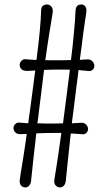

<svg xmlns="http://www.w3.org/2000/svg" viewBox="-20 -819 472 848"><path d="M174.8 -510.3Q173.8 -501 171.9 -489.3Q169.4 -468.3 166.3 -442.9Q163.1 -417.5 159.7 -389.6Q156.2 -361.8 153.1 -336.4Q149.9 -311 147.5 -290Q146 -281.2 145 -274.4L185.5 -273.4Q201.7 -273.4 214.1 -273.4Q226.6 -273.4 235.6 -273.7Q244.6 -273.9 253.9 -274.4Q256.3 -274.4 258.3 -274.4Q260.7 -290.5 263.7 -316.4Q269.5 -361.3 273.2 -389.4Q276.9 -417.5 280 -443.4Q283.2 -469.2 286.1 -490.2Q287.1 -502 288.6 -511.2L257.8 -511.7H246.1Q208.5 -511.7 174.8 -510.3ZM141.1 -554.2Q160.2 -701.7 161.6 -772.9Q161.6 -786.6 169.2 -793Q176.8 -799.3 187.7 -799.3Q198.7 -799.3 207 -789.8Q215.3 -780.3 212.4 -761.2Q209.5 -742.2 205.6 -719.2Q201.7 -696.3 197.3 -668.9Q188 -610.8 180.2 -553.2L215.3 -552.7Q231.4 -552.7 244.1 -552.7Q256.8 -552.7 266.8 -553Q276.9 -553.2 287.1 -553.7Q290.5 -553.7 293.5 -553.7Q297.4 -588.4 300.8 -616.2Q304.2 -648.4 306.6 -675.3Q312.5 -737.3 313 -762Q313.5 -786.6 321 -793Q328.6 -799.3 339.6 -799.3Q350.6 -799.3 357.2 -789.8Q363.8 -780.3 360.8 -761.5Q357.9 -742.7 354.5 -719.7Q351.1 -696.8 347.4 -669.4Q343.8 -642.1 339.8 -609.4Q336.4 -584.5 332.5 -554.7L363.8 -556.6Q379.4 -557.6 387.7 -548.8Q396 -540 396.7 -530Q397.5 -520 390.4 -512.2Q383.3 -504.4 372.8 -505.4Q362.3 -506.3 355.5 -506.8Q348.6 -507.3 341.3 -508.1Q334 -508.8 327.1 -509.8Q327.1 -509.8 326.7 -509.8Q325.7 -500 324.2 -486.8Q321.3 -465.8 318.1 -440.4Q314.9 -415 311.5 -387.2Q308.1 -359.4 304.9 -334Q301.8 -308.6 298.8 -287.1Q298.3 -280.3 297.4 -274.4Q298.3 -274.4 298.8 -274.4Q305.2 -274.9 311.5 -275.4Q323.2 -275.4 337.4 -276.6Q351.6 -277.8 359.9 -269.3Q368.2 -260.7 368.9 -250.7Q369.6 -240.7 362.3 -232.9Q355 -225.1 344.2 -226.1Q333.5 -227.1 325.7 -227.5Q317.9 -228 309.6 -228.5Q299.3 -229 292.5 -229.5Q285.6 -166 282.2 -132.8Q278.3 -95.2 275.4 -67.1Q272.5 -39.1 270.8 -22.2Q269 -5.4 261.5 1.7Q253.9 8.8 243.9 8.8Q233.9 8.8 225.6 -0.2Q217.3 -9.3 220.2 -26.1Q223.1 -43 227.3 -70.3Q231.4 -97.7 236.3 -128.4Q246.1 -194.8 251 -231.9H241.2Q229.5 -231.9 214.4 -231.9Q185.1 -231.9 140.1 -230Q138.2 -210.9 135.7 -188.5Q131.8 -157.2 128.4 -126Q123.5 -80.1 117.2 -19.5Q115.2 -5.4 107.9 1.7Q100.6 8.8 93.3 8.8Q85.9 8.8 81.1 6.6Q76.2 4.4 72.8 0Q64.9 -9.8 67.4 -26.4Q69.8 -43 74.2 -70.1Q78.6 -97.2 83.5 -127.7Q88.4 -158.2 92.8 -189.5Q95.7 -209.5 98.1 -227.5L72.8 -226.6Q56.6 -225.6 48.6 -233.4Q40.5 -241.2 39.6 -251.5Q38.6 -261.7 46.4 -270Q54.2 -278.3 64 -277.6Q73.7 -276.9 79.6 -276.4Q85.4 -275.9 91.8 -275.4Q98.1 -274.9 104.5 -274.4Q105.5 -282.2 106.9 -292Q109.9 -312.5 113.3 -337.4Q116.7 -362.3 120.1 -389.2Q123.5 -416 127 -441.4Q132.8 -482.9 135.7 -507.8Q112.3 -505.9 99.6 -505.9Q69.3 -505.9 66.9 -531.2Q66.4 -541 74 -549.6Q81.5 -558.1 91.6 -557.4Q101.6 -556.6 108.4 -556.2Q115.2 -555.7 122.8 -555.2Q130.4 -554.7 137.7 -554.2Q139.6 -554.2 141.1 -554.2Z"/></svg>

Font: Pompiere
Style: Regular
Weight: 400
Designer: Karolina Lach
Foundry: Sorkin Type Co.
Version: Version 1.002